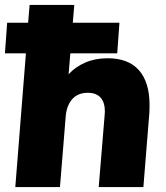

<svg xmlns="http://www.w3.org/2000/svg" viewBox="-28 -758 672 778"><path d="M578 -332Q578 -310 577 -298L553 0H372L396 -291L397 -306Q397 -343 379.5 -362.5Q362 -382 328 -382Q287 -382 264 -355.5Q241 -329 238 -283L215 0H34L77 -542H-8L1 -666H86L92 -738H273L267 -666H456L447 -542H257L250 -457Q277 -487 317.5 -504.5Q358 -522 408 -522Q492 -522 535 -473.5Q578 -425 578 -332Z"/></svg>

Font: Muli Black
Style: Italic
Weight: 900
Italic angle: -4.541°
Designer: Vernon Adams
Foundry: Vernon Adams
Version: Version 2.001